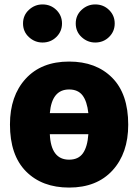

<svg xmlns="http://www.w3.org/2000/svg" viewBox="-20 -829 624 867"><path d="M292 18Q170 18 97.5 -55Q25 -128 25 -267Q25 -396 96 -473.5Q167 -551 292 -551Q414 -551 486.5 -478Q559 -405 559 -266Q559 -137 488 -59.5Q417 18 292 18ZM379 -318Q373 -372 352.5 -398.5Q332 -425 292 -425Q214 -425 205 -318ZM292 -108Q334 -108 354.5 -137Q375 -166 379 -223H205Q210 -108 292 -108ZM172 -637Q137 -637 110.5 -661.5Q84 -686 84 -723Q84 -760 110.5 -784.5Q137 -809 172 -809Q209 -809 234.5 -784Q260 -759 260 -723Q260 -687 234.5 -662Q209 -637 172 -637ZM410 -637Q375 -637 348.5 -661.5Q322 -686 322 -723Q322 -760 348.5 -784.5Q375 -809 410 -809Q447 -809 472.5 -784Q498 -759 498 -723Q498 -687 472.5 -662Q447 -637 410 -637Z"/></svg>

Font: Trujillo ExtraBold
Style: Regular
Weight: 800
Designer: Fira Sans original fonts by bBox Type GmbH, Carrois Corporate GbR, & Edenspiekermann AG / Changes by Cristiano Sobral
Foundry: Fira Sans original fonts by bBox Type GmbH, Carrois Corporate GbR, & Edenspiekermann AG / Changes by Cristiano Sobral
Version: Version 4.301;July 28, 2020;FontCreator 13.0.0.2655 64-bit